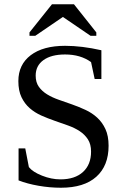

<svg xmlns="http://www.w3.org/2000/svg" viewBox="-20 -879 596 909"><path d="M67.9 -176.3H99.6L116.7 -87.9Q134.8 -64.9 179 -47.4Q223.1 -29.8 266.1 -29.8Q334.5 -29.8 372.8 -64.7Q411.1 -99.6 411.1 -161.1Q411.1 -196.3 396.2 -219.2Q381.3 -242.2 357.2 -258.1Q333 -273.9 302.2 -284.9Q271.5 -295.9 239 -307.1Q206.5 -318.4 175.8 -332Q145 -345.7 120.8 -366.7Q96.7 -387.7 81.8 -418.7Q66.9 -449.7 66.9 -495.1Q66.9 -573.2 125.5 -617.7Q184.1 -662.1 288.1 -662.1Q367.2 -662.1 460 -641.1V-504.9H428.2L411.1 -585Q361.3 -621.1 288.1 -621.1Q222.7 -621.1 185.8 -594.5Q148.9 -567.9 148.9 -521Q148.9 -489.3 163.8 -468.3Q178.7 -447.3 202.9 -432.4Q227.1 -417.5 258.1 -406.7Q289.1 -396 321.5 -384.5Q354 -373 385 -358.6Q416 -344.2 440.2 -322Q464.4 -299.8 479.2 -267.8Q494.1 -235.8 494.1 -189Q494.1 -94.2 436 -42.2Q377.9 9.8 268.6 9.8Q215.8 9.8 162.6 0.5Q109.4 -8.8 67.9 -24.9ZM119.6 -709.5V-725.6L226.1 -858.9H330.1L436 -725.6V-709.5H408.7L277.8 -798.8L147 -709.5Z"/></svg>

Font: Times New Roman
Style: Regular
Weight: 400
Designer: Steve Matteson
Foundry: Ascender Corporation
Version: Version 2.00.3